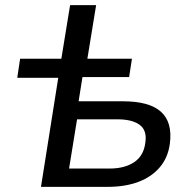

<svg xmlns="http://www.w3.org/2000/svg" viewBox="-20 -725 749 745"><path d="M139 0 206 -423H47L58 -497H218L252 -705H353L319 -497H492L481 -426H300L285 -332H457Q560 -332 605 -291Q650 -250 639 -167Q632 -114 600.5 -76.5Q569 -39 517.5 -19.5Q466 0 399 0ZM248 -71H405Q464 -71 501 -96Q538 -121 544 -172Q551 -219 522 -240.5Q493 -262 436 -262H279Z"/></svg>

Font: Nunito Sans 7pt Medium
Style: Italic
Weight: 500
Italic angle: -9°
Designer: Vernon Adams
Foundry: Vernon Adams
Version: Version 3.101;gftools[0.9.27]